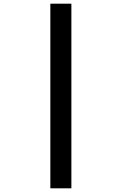

<svg xmlns="http://www.w3.org/2000/svg" viewBox="-20 -821 660 1041"><path d="M367 200V-801H253V200Z"/></svg>

Font: Monaspace Argon Medium
Style: Regular
Weight: 500
Designer: Riley Cran & the Lettermatic Team
Foundry: Lettermatic
Version: Version 1.000 (Monaspace Argon)